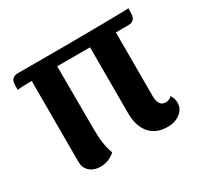

<svg xmlns="http://www.w3.org/2000/svg" viewBox="-119 -667 864 830"><g transform="rotate(-30 313.5 -252.5)"><path d="M609 -519 608 -488Q607 -473 598 -464.5Q589 -456 575 -456H510V-139Q510 -86 546 -86Q554 -86 563 -89.5Q572 -93 576 -100Q589 -83 589 -59Q589 -29 563.5 -9.5Q538 10 501 10Q443 10 412 -26.5Q381 -63 381 -128V-456H217L218 -141Q218 -62 237 -15Q226 -4 206.5 5Q187 14 163 14Q131 14 110.5 -4Q90 -22 90 -53V-456H78Q38 -456 18 -453L19 -484Q20 -499 29.5 -507Q39 -515 53 -515H296Q348 -515 475.5 -516.5Q603 -518 609 -519Z"/></g></svg>

Font: Arima Madurai Black
Style: Regular
Weight: 900
Designer: Joana Correia and Natanael Gama
Foundry: NDISCOVER
Version: Version 1.019